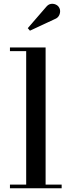

<svg xmlns="http://www.w3.org/2000/svg" viewBox="-20 -1003 382 1023"><path d="M223 -750V-19.5H308.5V0H33V-19.5H119.5V-730.5H33V-750ZM139.5 -839.5 128 -853 225 -965Q236.5 -979.5 250.2 -982Q264 -984.5 276.5 -979Q289 -973.5 294.5 -963.5Q301 -953.5 300.2 -940.5Q299.5 -927.5 292.5 -917Q285.5 -906.5 272.5 -901.5Z"/></svg>

Font: Bodoni Moda Medium
Style: Regular
Weight: 500
Designer: Owen Earl
Foundry: indestructible type
Version: Version 2.005